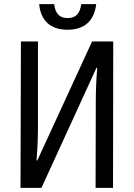

<svg xmlns="http://www.w3.org/2000/svg" viewBox="-20 -916 653 936"><path d="M309 -771C392 -771 440 -815 449 -896H376C370 -850 350 -828 310 -828C270 -828 250 -849 244 -896H171C178 -815 227 -771 309 -771ZM80 0H182L450 -585H454C450 -538 447 -476 447 -425L446 0H531L532 -714H429L162 -134H158C163 -190 165 -251 165 -297V-714H82Z"/></svg>

Font: Noto Sans Condensed
Style: Regular
Weight: 400
Width: 3
Designer: Monotype Design Team
Foundry: Monotype Imaging Inc.
Version: Version 2.013